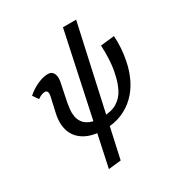

<svg xmlns="http://www.w3.org/2000/svg" viewBox="-189 -738 1003 1073"><g transform="rotate(-30 312.5 -201.5)"><path d="M289 2Q215 2 167.5 -25Q120 -52 103 -100Q86 -148 100 -212L122 -310Q124 -321 123.5 -329.5Q123 -338 118.5 -342.5Q114 -347 106 -347Q96 -347 83.5 -342Q71 -337 59 -328L34 -364Q66 -392 103 -408.5Q140 -425 169 -425Q189 -425 199 -414.5Q209 -404 211.5 -385.5Q214 -367 208 -342L185 -230Q182 -213 179.5 -191Q177 -169 181 -146.5Q185 -124 198.5 -105.5Q212 -87 239.5 -75.5Q267 -64 313 -64Q374 -64 411 -87Q448 -110 467.5 -149.5Q487 -189 496 -235Q505 -272 508 -321Q511 -370 508 -414L597 -424Q600 -385 597 -344Q594 -303 586 -265Q575 -210 551.5 -161.5Q528 -113 491 -76.5Q454 -40 404 -19Q354 2 289 2ZM201 206 375 -609H460L282 197Z"/></g></svg>

Font: Ysabeau SemiBold
Style: Italic
Weight: 600
Italic angle: -12°
Designer: Christian Thalmann (Catharsis Fonts)
Version: Version 2.002